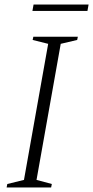

<svg xmlns="http://www.w3.org/2000/svg" viewBox="-20 -821 408 841"><path d="M9 0 12 -15 85 -33 191 -629 123 -646 126 -660H321L318 -646L246 -629L140 -33L207 -15L204 0ZM122 -773 127 -801H368L363 -773Z"/></svg>

Font: Spectral SC ExtraLight
Style: Italic
Weight: 275
Italic angle: -10°
Designer: Jean-Baptiste Levee
Foundry: Production Type
Version: Version 2.001